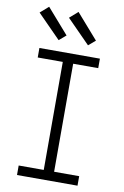

<svg xmlns="http://www.w3.org/2000/svg" viewBox="-104 -1035 708 1094"><g transform="rotate(10 250.0 -488.0)"><path d="M75 0V-55H220V-680H75V-735H425V-680H280V-55H425V0ZM345 -798 211 -934 259 -976 385 -832ZM175 -798 41 -934 89 -976 215 -832Z"/></g></svg>

Font: Iosevka Curly Slab Light
Style: Regular
Weight: 300
Monospace: yes
Designer: Belleve Invis
Foundry: Belleve Invis
Version: Version 22.1.2; ttfautohint (v1.8.4)